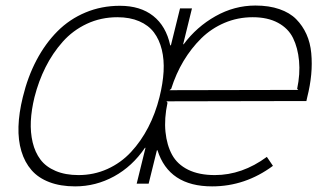

<svg xmlns="http://www.w3.org/2000/svg" viewBox="-20 -660 1172 690"><path d="M553.2 -311Q565.4 -359.9 567.9 -402.6Q570.3 -445.3 561.5 -481.4Q552.7 -517.6 533.2 -543.5Q513.7 -569.3 480.2 -583.7Q446.8 -598.1 401.9 -598.1Q342.8 -598.1 292.2 -574.5Q241.7 -550.8 205.3 -509.8Q168.9 -468.8 143.8 -418.7Q118.7 -368.7 104 -311Q92.8 -265.1 90.8 -224.6Q88.9 -184.1 97.4 -148.2Q106 -112.3 125.5 -86.4Q145 -60.5 179.9 -45.7Q214.8 -30.8 262.2 -30.8Q317.4 -30.8 366 -52.7Q414.6 -74.7 450.7 -113.5Q486.8 -152.3 512.7 -202.4Q538.6 -252.4 553.2 -311ZM588.9 -335.9 1051.8 -336.9 1047.9 -340.8Q1059.1 -394.5 1054.7 -441.4Q1050.3 -488.3 1033.2 -523.2Q1016.1 -558.1 979 -578.1Q941.9 -598.1 888.2 -598.1Q834.5 -598.1 786.9 -577.9Q739.3 -557.6 703.1 -522Q667 -486.3 639.6 -440.7Q612.3 -395 595.2 -340.8ZM669.9 -629.9 638.2 -501H640.1Q686.5 -563.5 754.4 -601.8Q822.3 -640.1 897.9 -640.1Q946.8 -640.1 984.1 -627.2Q1021.5 -614.3 1044.4 -591.1Q1067.4 -567.9 1081.3 -537.1Q1095.2 -506.3 1098.6 -468.8Q1102.1 -431.2 1098.4 -391.8Q1094.7 -352.5 1084 -310.1L1081.1 -296.9L578.1 -295.9L582 -291Q569.8 -233.9 574.7 -186Q579.6 -138.2 598.4 -103.8Q617.2 -69.3 656.2 -50Q695.3 -30.8 752 -30.8Q850.1 -30.8 939 -96.2L960.9 -64Q861.3 9.8 742.2 9.8Q586.9 9.8 545.9 -120.1H543.9L514.2 0H471.2L502.9 -128.9H501Q455.6 -62 389.9 -26.1Q324.2 9.8 250 9.8Q197.3 9.8 157.5 -5.4Q117.7 -20.5 93.3 -48.6Q68.8 -76.7 56.9 -116.5Q44.9 -156.2 46.4 -205.1Q47.9 -253.9 62 -311Q79.6 -383.8 111.1 -443.6Q142.6 -503.4 186.3 -547.4Q230 -591.3 287.4 -615.2Q344.7 -639.2 411.1 -639.2Q484.4 -639.2 530.5 -602.8Q576.7 -566.4 591.8 -497.1H594.2L627 -629.9Z"/></svg>

Font: Sinkin Sans 200 X Light Italic
Style: Regular
Weight: 200
Italic angle: -112°
Designer: Keith Bates
Foundry: K-Type
Version: Sinkin Sans (version 1.0)  by Keith Bates   •   © 2014   www